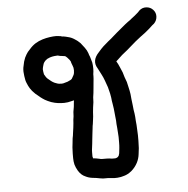

<svg xmlns="http://www.w3.org/2000/svg" viewBox="-49 -610 733 750"><g transform="rotate(-5 317.5 -235.0)"><path d="M229.7 49.9Q222.1 36.9 218.7 24.9Q215.8 12 215.8 0Q215.8 -7.2 215.8 -18.2Q215.8 -31.2 216.8 -42.2Q217.7 -50.8 218.7 -59Q219.7 -66.2 220.6 -77.2Q223 -87.8 224 -98.3Q224.9 -108.9 226.9 -118.9Q227.8 -130 228.8 -136.2Q229.7 -142 229.7 -149.2Q230.7 -154.9 231.7 -163.1Q232.6 -171.2 232.6 -179.9Q234.1 -189 236 -200Q236.9 -211 237.9 -219.2Q237.9 -222.1 238.8 -224.9Q235 -224 230.7 -223Q213.9 -218.2 200 -218.2Q187.1 -218.2 175.5 -219.7Q164 -221.1 149.6 -225.9Q135.7 -231.2 125.7 -236.9Q117 -242.2 109.4 -248.2Q101.7 -254.2 90.6 -263.8Q77.7 -275.8 71 -286.8Q64.7 -296.9 60.9 -307Q55.6 -318 53.7 -336.2Q50.8 -354 52.8 -368.8Q54.7 -379.9 58 -392.8Q62.8 -409.1 70 -420.1Q74.8 -428.8 84.9 -438.8Q95.9 -451.8 108.9 -460Q121.8 -468.1 137.6 -472.9Q152 -477.2 165.9 -479.1Q179.9 -481.1 191.8 -481.1L201 -480.1Q207.7 -480.1 214.9 -477.2H218.7Q227.8 -475.8 237.9 -472.9Q250.8 -470 262.8 -461.9Q273.9 -455.2 283.9 -445.1Q291.6 -435 298.8 -425.9Q307 -414.9 310.8 -403.8Q312.7 -396.2 316.1 -389Q319.9 -377.9 322.8 -365.9Q324.7 -354.9 324.7 -342Q324.7 -330.9 322.8 -319.9V-318.9V-312.2Q322.8 -304.1 320.9 -287.8Q319.9 -274.8 318.9 -266.2Q318 -256.1 317 -247Q316.1 -238.8 314.6 -230.2Q313.7 -219.2 313.7 -211Q312.7 -202.9 310.8 -190.9Q309.8 -179.9 308.9 -172.2Q307.9 -164 307.9 -155.9Q307 -148.2 306 -140.5Q305 -132.9 304.1 -126.1Q302.6 -119.9 301.7 -109.8Q300.7 -100.2 299.3 -89.7Q297.8 -79.1 296.9 -68.1Q295.9 -57.1 295 -49.9Q294 -43.2 293 -34.1Q291.6 -25.9 291.6 -16.8Q291.6 -6.2 291.6 0Q291.6 1.9 293 4.8Q293 6.2 293 7.2Q305 8.2 317 11Q323.7 12.9 329 12.9Q336.7 12.9 345.8 12.9Q355.9 12.9 366.9 14.9Q372.7 14.9 377.9 14.9Q381.8 14.9 383.7 13.9Q387.1 12.9 389.9 10.6Q392.8 8.2 393.8 6.2Q395.7 1.9 396.6 -2.9Q397.6 -13.9 399 -24Q400 -33.1 400 -46Q400 -60 400 -67.1Q400 -72.9 399 -83Q397.6 -95 397.6 -103.1Q396.6 -110.8 396.2 -118Q395.7 -125.2 395.7 -131.9Q394.7 -140 394.2 -146Q393.8 -152 392.8 -160.2Q391.8 -167.9 390.9 -178.9Q389.9 -188 388 -198.1Q385.6 -210.1 384.7 -222.1Q383.7 -230.2 381.8 -238.8Q378.9 -250.8 377 -258Q376 -263.8 372.7 -271.9Q368.8 -283 365.9 -291.1Q364 -296.9 360.7 -304.1Q357.8 -310.8 354.9 -316.1Q352 -322.8 347.7 -330Q344.8 -336.2 342 -341Q321.8 -372.2 352 -403.8Q363.1 -416.8 371.7 -424.9Q379.9 -432.1 392.8 -443.2Q405.8 -453.2 412.9 -460Q420.6 -467.1 429.7 -474.6Q438.8 -482 451.8 -493Q464.7 -504.1 475.8 -512.2Q484.9 -518 491.6 -524.2Q498.8 -529 504.1 -533.8Q510.8 -540 518 -545.8L523.7 -552Q535.7 -563.1 551.8 -562.1Q567.9 -561.2 578.4 -549.6Q589 -538.1 588 -522.5Q587.1 -507 576 -495.9L568.8 -490.2Q561.6 -483.9 555.9 -478.2Q547.7 -471 538.6 -463.8Q530 -457.1 519.9 -449.9Q511.8 -444.1 499.8 -434.1Q487.8 -424 479.4 -416.5Q471 -409.1 463.8 -402.9Q454.7 -395.2 441.7 -385.1Q429.7 -374.1 422.1 -366.9Q419.7 -365 416.8 -362.1Q419.7 -355.9 423 -351.1Q425.9 -343.9 429.7 -336.2Q434.1 -326.1 437.9 -317Q440.8 -308.9 443.6 -297.8Q448 -286.8 450.8 -278.2Q452.8 -269.1 455.6 -257.1Q459 -243.2 460.9 -230.2Q461.9 -220.1 462.8 -210.1Q464.7 -198.1 465.7 -186.1Q466.7 -176 467.6 -167.9Q469.1 -160.2 470 -153Q471 -146.8 471.5 -139.3Q471.9 -131.9 472.4 -124Q472.9 -116.1 473.9 -107.9Q473.9 -100.2 474.8 -89.2Q475.8 -75.8 475.8 -67.1Q475.8 -60 475.8 -45.1Q475.8 -30.2 474.8 -16.8Q473.9 -4.8 471.9 7.2Q470 24 461.9 39.8Q452.8 57.1 437.9 70Q423 82 408.6 85.9Q395.7 90.2 381.8 91.1Q369.8 92.1 357.8 90.2Q351.1 89.2 343.9 89.2Q335.7 89.2 325.7 89.2Q313.7 87.8 299.8 84.9Q293 83.9 283.9 83Q269.1 81.1 257.1 74.8Q240.8 68.1 229.7 49.9ZM194.7 -403.8 189.9 -404.8Q183.7 -404.8 177 -403.8Q168.8 -402.9 159.7 -400Q154 -398.1 148.7 -395.2Q144.8 -392.8 141 -389Q135.7 -383.2 133.8 -378.9Q132.9 -377 131.9 -373.1Q129 -364 128.1 -356.8Q128.1 -354 129 -346.8Q130 -339.1 130.9 -336.2Q132.9 -331.9 135.7 -328.1Q137.6 -324.2 142.9 -318.9Q151.1 -312.2 155.4 -308.6Q159.7 -305 165 -302.2Q167.9 -300.2 175.1 -297.8Q181.8 -295 186.8 -294.5Q191.8 -294 197.6 -294Q202.9 -294 211 -296.9Q220.6 -298.8 227.8 -303.1Q232.6 -305 235 -307Q237.9 -308.9 239.8 -313.2Q243.6 -318.9 246 -324.2Q247 -327.1 248 -330.9Q248.9 -337.2 248.9 -342Q248.9 -346.8 248 -352Q247 -356.8 244.6 -362.1Q243.6 -364 242.7 -366.9Q241.7 -369.8 240.8 -372.4Q239.8 -375.1 239.8 -377Q238.8 -378.9 236 -383.2Q232.6 -388 227.8 -392.8Q224.9 -396.2 222.1 -398.1Q219.7 -399 218.7 -400Q213.9 -401 211 -401L204.8 -401.9Q200 -401.9 194.7 -403.8Z"/></g></svg>

Font: Namteng
Style: Regular
Weight: 400
Designer: Khon Soe Zaw Thu
Foundry: MPUA
Version: Version 1.03 June 17, 2016